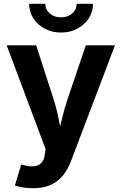

<svg xmlns="http://www.w3.org/2000/svg" viewBox="-20 -785 642 1013"><path d="M58.6 193.3 92.1 82.8 110.1 87.6Q139.9 95.3 162.6 91.8Q185.4 88.4 199.3 73.3Q213.2 58.1 216.1 30.9L220.4 1.6L15.3 -545.9H170.8L262.5 -262.5Q279.5 -208.8 289.9 -155.2Q300.4 -101.6 313.8 -43.1H279.7Q293 -101.6 306.1 -155.6Q319.2 -209.6 336.7 -262.5L432.8 -545.9H586.5L354.7 64.4Q338.1 108.4 312.1 140.7Q286.2 173 247.6 190.5Q209.1 208 154.2 208Q125.2 208 99.7 203.8Q74.1 199.6 58.6 193.3ZM302.1 -613.3Q254.4 -613.3 216.3 -633.5Q178.3 -653.6 155.9 -688.2Q133.6 -722.7 133.6 -765H219.1Q219.1 -734.4 242.8 -713.9Q266.5 -693.5 302.1 -693.5Q337.4 -693.5 360.9 -713.9Q384.5 -734.4 384.5 -765H470.6Q470.6 -722.7 448.4 -688.3Q426.1 -653.9 388.1 -633.6Q350 -613.3 302.1 -613.3Z"/></svg>

Font: Adwaita Sans
Style: Regular
Weight: 400
Designer: Rasmus Andersson
Foundry: rsms
Version: Version 4.001;git-9221beed3